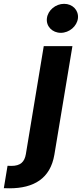

<svg xmlns="http://www.w3.org/2000/svg" viewBox="-125 -789 431 1013"><path d="M105.8 -545.5 11.4 24.5C4.3 65.3 -16.7 86.3 -65.3 86.3C-71.7 86.3 -77.8 86.3 -85.2 85.6L-104.8 203.8C-93.8 204.2 -84.9 204.5 -75.3 204.5C53.3 204.5 140.6 153.1 161.9 27L257.1 -545.5ZM122.5 -692.5C117.2 -650.6 150.6 -615.8 195.7 -615.8C240.8 -615.8 281.2 -650.6 286.2 -692.5C290.8 -734.7 258.2 -768.8 213.1 -768.8C168.3 -768.8 127.5 -734.7 122.5 -692.5Z"/></svg>

Font: Magic Ui Pro
Style: Bold Italic
Weight: 700
Italic angle: -9.39999°
Designer: Stefan Endress, Andreas Faust
Version: Version 1.000;FEAKit 1.0